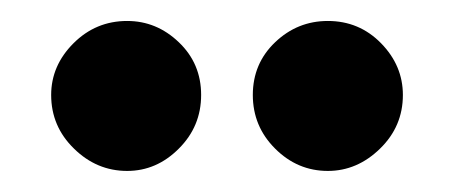

<svg xmlns="http://www.w3.org/2000/svg" viewBox="-20 -653 436 185"><path d="M295.9 -488.3Q266.6 -488.3 245.1 -509.8Q223.6 -531.2 223.6 -561.5Q223.6 -591.8 245.1 -612.3Q266.6 -632.8 295.9 -632.8Q326.2 -632.8 347.2 -611.3Q368.2 -589.8 368.2 -561.5Q368.2 -531.2 346.2 -509.8Q324.2 -488.3 295.9 -488.3ZM102.5 -488.3Q73.2 -488.3 51.3 -509.8Q29.3 -531.2 29.3 -561.5Q29.3 -589.8 50.8 -611.3Q72.3 -632.8 102.5 -632.8Q130.9 -632.8 152.3 -612.3Q173.8 -591.8 173.8 -561.5Q173.8 -531.2 152.3 -509.8Q130.9 -488.3 102.5 -488.3Z"/></svg>

Font: Crimson Text
Style: Bold
Weight: 700
Designer: Sebastian Kosch
Foundry: Sebastian Kosch
Version: Version 1.100